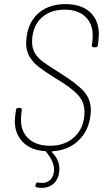

<svg xmlns="http://www.w3.org/2000/svg" viewBox="-20 -728 515 934"><path d="M235 8Q230 8 233 13Q269 49 269 94Q269 110 264 128Q254 158 232.5 172Q211 186 184 186Q170 186 158 183Q150 182 153 171V170L155 166Q158 158 166 160Q178 162 185 162Q204 162 219 151.5Q234 141 240 119Q243 109 243 97Q243 57 203 9Q201 7 198 7Q130 3 91 -37Q52 -77 52 -140Q52 -148 54 -166L58 -193Q58 -197 61 -200Q64 -203 69 -203H77Q82 -203 84.5 -200Q87 -197 86 -193L83 -167Q82 -159 82 -145Q82 -87 119.5 -53Q157 -19 223 -19Q299 -19 345 -64.5Q391 -110 391 -184Q391 -232 358.5 -267Q326 -302 249 -348Q196 -381 168.5 -402.5Q141 -424 124 -452Q107 -480 107 -519Q107 -528 109 -546Q119 -624 169.5 -666Q220 -708 298 -708Q376 -708 418.5 -668.5Q461 -629 461 -561Q461 -553 459 -533L456 -508Q454 -498 445 -498H436Q431 -498 428.5 -501Q426 -504 427 -508L430 -531Q431 -539 431 -555Q431 -613 395 -647Q359 -681 294 -681Q229 -681 187 -646Q145 -611 137 -546Q136 -539 136 -525Q136 -492 150.5 -468.5Q165 -445 191 -426Q217 -407 270 -374Q352 -323 387 -284.5Q422 -246 422 -191Q422 -184 420 -166Q411 -91 361.5 -44Q312 3 235 8Z"/></svg>

Font: Barlow Semi Condensed Thin
Style: Italic
Weight: 250
Width: 4
Italic angle: -7°
Designer: Jeremy Tribby
Foundry: Tribby Type
Version: Version 1.408